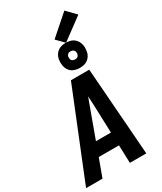

<svg xmlns="http://www.w3.org/2000/svg" viewBox="-295 -1297 1181 1397"><g transform="rotate(-30 295.5 -599.0)"><path d="M-9 0 288 -735H442L497 0H359L354 -150H184L129 0ZM224 -260H350L342 -490Q341 -510 340 -530.5Q339 -551 338 -571Q331 -551 323 -530.5Q315 -510 308 -490ZM390 -780Q365 -780 342 -789Q319 -798 305.5 -817Q292 -836 288 -860.5Q284 -885 288 -910Q291 -928 300 -944Q309 -960 324 -971Q339 -982 356 -986Q373 -990 391 -990Q407 -990 423.5 -986.5Q440 -983 453 -974.5Q466 -966 475.5 -953.5Q485 -941 490 -925.5Q495 -910 495.5 -893Q496 -876 493 -860Q491 -842 481.5 -826Q472 -810 457.5 -799Q443 -788 425.5 -784Q408 -780 390 -780ZM391 -851Q396 -851 401.5 -852Q407 -853 412.5 -857Q418 -861 420.5 -866Q423 -871 424 -877Q426 -885 424.5 -893Q423 -901 418.5 -907Q414 -913 406 -916Q398 -919 390 -919Q385 -919 379.5 -918Q374 -917 369 -913Q364 -909 361 -904Q358 -899 357 -893Q356 -885 357 -877Q358 -869 362.5 -863Q367 -857 375 -854Q383 -851 391 -851ZM394 -989 333 -1051 500 -1198 574 -1122Z"/></g></svg>

Font: Iosevka Extrabold Extended
Style: Italic
Weight: 800
Width: 7
Italic angle: -9°
Monospace: yes
Designer: Belleve Invis
Foundry: Belleve Invis
Version: Version 32.5.0; ttfautohint (v1.8.4)